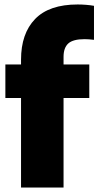

<svg xmlns="http://www.w3.org/2000/svg" viewBox="-20 -838 440 858"><path d="M74 0V-400H4V-550H74V-571Q74 -688 136.8 -753Q199.5 -818 327 -818Q345 -818 364.2 -816.5Q383.5 -815 400 -812V-660Q376 -663 358 -663Q306.5 -663 285.2 -643.8Q264 -624.5 264 -584V-550H379V-400H264V0Z"/></svg>

Font: Encode Sans Condensed Condensed Black
Style: Regular
Weight: 900
Width: 3
Designer: Multiple Designers
Foundry: Impallari Type
Version: Version 3.000; ttfautohint (v1.8.3) -l 8 -r 50 -G 200 -x 14 